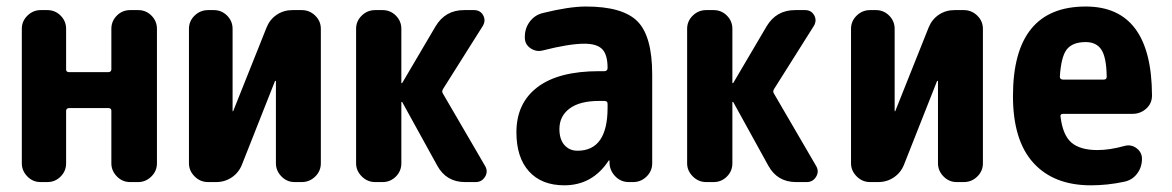

<svg xmlns="http://www.w3.org/2000/svg" viewBox="-20 -550 3540 580"><path d="M397.5 -519.5Q420.9 -519.5 437.5 -502.9Q454.1 -486.3 454.1 -462.9V-56.6Q454.1 -33.2 437 -16.6Q419.9 0 397.5 0H373Q349.6 0 333 -17.1Q316.4 -34.2 316.4 -56.6V-215.8Q316.4 -223.6 306.6 -223.6H189.5Q180.7 -223.6 179.7 -215.8V-56.6Q179.7 -33.2 163.1 -16.6Q146.5 0 123 0H102.5Q79.1 0 62.5 -17.1Q45.9 -34.2 45.9 -56.6V-462.9Q45.9 -486.3 63 -502.9Q80.1 -519.5 102.5 -519.5H123Q146.5 -519.5 163.1 -502.9Q179.7 -486.3 179.7 -462.9V-339.8Q179.7 -332 189.5 -332H306.6Q315.4 -332 316.4 -339.8V-462.9Q316.4 -486.3 333 -502.9Q349.6 -519.5 373 -519.5Z M891.6 -519.5Q915 -519.5 932.1 -502.9Q949.2 -486.3 949.2 -462.9V-56.6Q949.2 -33.2 932.1 -16.6Q915 0 891.6 0H870.1Q846.7 0 830.1 -17.1Q813.5 -34.2 813.5 -56.6V-304.7Q813.5 -305.7 812 -305.7Q810.5 -305.7 810.5 -304.7L710.9 -52.7Q701.2 -28.3 680.2 -14.2Q659.2 0 632.8 0H608.4Q585 0 567.9 -17.1Q550.8 -34.2 550.8 -56.6V-462.9Q550.8 -486.3 567.9 -502.9Q585 -519.5 608.4 -519.5H626Q649.4 -519.5 666 -502.9Q682.6 -486.3 682.6 -462.9V-214.8Q682.6 -213.9 683.6 -213.9Q684.6 -213.9 684.6 -214.8L785.2 -466.8Q794.9 -491.2 815.9 -505.4Q836.9 -519.5 863.3 -519.5Z M1318.4 -266.6 1445.3 -48.8Q1455.1 -32.2 1445.3 -16.1Q1435.5 0 1417 0H1384.8Q1328.1 0 1300.8 -49.8L1195.3 -241.2Q1195.3 -242.2 1193.4 -242.2Q1192.4 -242.2 1192.4 -241.2V-56.6Q1192.4 -33.2 1175.8 -16.6Q1159.2 0 1135.7 0H1113.3Q1089.8 0 1072.8 -17.1Q1055.7 -34.2 1055.7 -56.6V-462.9Q1055.7 -486.3 1072.8 -502.9Q1089.8 -519.5 1113.3 -519.5H1135.7Q1159.2 -519.5 1175.8 -502.9Q1192.4 -486.3 1192.4 -462.9V-299.8Q1192.4 -298.8 1193.4 -298.8Q1195.3 -298.8 1195.3 -299.8L1295.9 -470.7Q1325.2 -519.5 1381.8 -519.5H1412.1Q1430.7 -519.5 1439.5 -503.9Q1448.2 -488.3 1438.5 -471.7L1318.4 -281.2Q1313.5 -273.4 1318.4 -266.6Z M1815.4 -224.6V-236.3Q1815.4 -245.1 1805.7 -245.1H1790Q1731.4 -245.1 1700.7 -222.2Q1669.9 -199.2 1669.9 -160.2Q1669.9 -128.9 1685.1 -111.8Q1700.2 -94.7 1724.6 -94.7Q1815.4 -94.7 1815.4 -224.6ZM1750 -530.3Q1861.3 -530.3 1905.8 -485.4Q1950.2 -440.4 1950.2 -325.2V-56.6Q1950.2 -33.2 1933.1 -16.6Q1916 0 1892.6 0H1879.9Q1855.5 0 1838.9 -17.1Q1822.3 -34.2 1821.3 -56.6V-64.5Q1821.3 -65.4 1820.3 -65.4Q1818.4 -65.4 1818.4 -64.5Q1769.5 9.8 1684.6 9.8Q1616.2 9.8 1578.1 -32.2Q1540 -74.2 1540 -150.4Q1540 -238.3 1603.5 -286.6Q1667 -335 1790 -335H1805.7Q1814.5 -335 1815.4 -343.8V-344.7Q1815.4 -384.8 1799.3 -401.4Q1783.2 -418 1745.1 -418Q1700.2 -418 1619.1 -397.5Q1599.6 -392.6 1582.5 -404.3Q1565.4 -416 1565.4 -436.5V-438.5Q1565.4 -464.8 1580.6 -484.9Q1595.7 -504.9 1620.1 -510.7Q1699.2 -530.3 1750 -530.3Z M2318.4 -266.6 2445.3 -48.8Q2455.1 -32.2 2445.3 -16.1Q2435.5 0 2417 0H2384.8Q2328.1 0 2300.8 -49.8L2195.3 -241.2Q2195.3 -242.2 2193.4 -242.2Q2192.4 -242.2 2192.4 -241.2V-56.6Q2192.4 -33.2 2175.8 -16.6Q2159.2 0 2135.7 0H2113.3Q2089.8 0 2072.8 -17.1Q2055.7 -34.2 2055.7 -56.6V-462.9Q2055.7 -486.3 2072.8 -502.9Q2089.8 -519.5 2113.3 -519.5H2135.7Q2159.2 -519.5 2175.8 -502.9Q2192.4 -486.3 2192.4 -462.9V-299.8Q2192.4 -298.8 2193.4 -298.8Q2195.3 -298.8 2195.3 -299.8L2295.9 -470.7Q2325.2 -519.5 2381.8 -519.5H2412.1Q2430.7 -519.5 2439.5 -503.9Q2448.2 -488.3 2438.5 -471.7L2318.4 -281.2Q2313.5 -273.4 2318.4 -266.6Z M2891.6 -519.5Q2915 -519.5 2932.1 -502.9Q2949.2 -486.3 2949.2 -462.9V-56.6Q2949.2 -33.2 2932.1 -16.6Q2915 0 2891.6 0H2870.1Q2846.7 0 2830.1 -17.1Q2813.5 -34.2 2813.5 -56.6V-304.7Q2813.5 -305.7 2812 -305.7Q2810.5 -305.7 2810.5 -304.7L2710.9 -52.7Q2701.2 -28.3 2680.2 -14.2Q2659.2 0 2632.8 0H2608.4Q2585 0 2567.9 -17.1Q2550.8 -34.2 2550.8 -56.6V-462.9Q2550.8 -486.3 2567.9 -502.9Q2585 -519.5 2608.4 -519.5H2626Q2649.4 -519.5 2666 -502.9Q2682.6 -486.3 2682.6 -462.9V-214.8Q2682.6 -213.9 2683.6 -213.9Q2684.6 -213.9 2684.6 -214.8L2785.2 -466.8Q2794.9 -491.2 2815.9 -505.4Q2836.9 -519.5 2863.3 -519.5Z M3314.5 -309.6Q3323.2 -309.6 3323.2 -318.4Q3322.3 -377 3307.1 -399.9Q3292 -422.9 3259.8 -422.9Q3220.7 -422.9 3203.1 -401.4Q3185.5 -379.9 3181.6 -318.4Q3181.6 -310.5 3190.4 -309.6ZM3259.8 -530.3Q3459 -530.3 3460 -261.7Q3460 -237.3 3442.4 -221.7Q3424.8 -206.1 3401.4 -206.1H3191.4Q3182.6 -206.1 3183.6 -198.2Q3190.4 -141.6 3216.8 -119.1Q3243.2 -96.7 3294.9 -96.7Q3333 -96.7 3377.9 -109.4Q3397.5 -114.3 3413.6 -102.1Q3429.7 -89.8 3429.7 -70.3Q3429.7 -44.9 3415 -25.4Q3400.4 -5.9 3376 -1Q3326.2 9.8 3275.4 9.8Q3163.1 9.8 3101.6 -58.1Q3040 -126 3040 -259.8Q3040 -530.3 3259.8 -530.3Z"/></svg>

Font: Rounded Mgen+ 1m bold
Style: Bold
Weight: 700
Designer: [Source Han Sans]
Ryoko NISHIZUKA  (kana & ideographs); Paul D. Hunt (Latin, Greek & Cyrillic); Wenlong ZHANG  (bopomofo
Version: Version 1.059.20150602